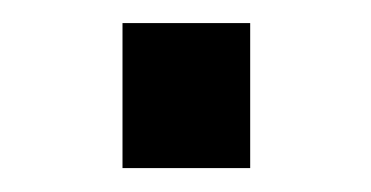

<svg xmlns="http://www.w3.org/2000/svg" viewBox="-20 -421 315 163"><path d="M192.4 -278.3V-401.4H84V-278.3Z"/></svg>

Font: FreeUniversal
Style: Regular
Weight: 400
Version: Version 1.001